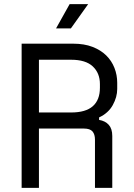

<svg xmlns="http://www.w3.org/2000/svg" viewBox="-20 -912 652 932"><path d="M525 0H441V-234Q441 -260 429 -274Q417 -288 387 -288H169V0H85V-700H335Q389 -700 429 -684.5Q469 -669 495.5 -643Q522 -617 535.5 -582.5Q549 -548 549 -510V-480Q549 -441 527.5 -402Q506 -363 461 -342V-330Q491 -325 508 -306Q525 -287 525 -252ZM169 -366H325Q396 -366 430.5 -396.5Q465 -427 465 -486V-504Q465 -557 430.5 -589.5Q396 -622 325 -622H169ZM408 -892 324 -774H252L318 -892Z"/></svg>

Font: Space Mono
Style: Regular
Weight: 400
Monospace: yes
Designer: Colophon Foundry / Benjamin Critton
Foundry: Colophon Foundry
Version: Version 1.000;PS 1.003;hotconv 1.0.81;makeotf.lib2.5.63406